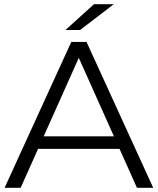

<svg xmlns="http://www.w3.org/2000/svg" viewBox="-20 -901 757 921"><path d="M2 0 322 -700H395L715 0H637L343 -657H373L79 0ZM128 -187 150 -247H557L579 -187ZM294 -757 431 -881H526L364 -757Z"/></svg>

Font: MOST Montserrat
Style: Regular
Weight: 400
Designer: Julieta Ulanovsky
Foundry: Julieta Ulanovsky
Version: Version 8.000;March 11, 2024;FontCreator 15.0.0.2926 64-bit